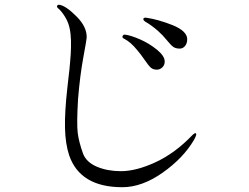

<svg xmlns="http://www.w3.org/2000/svg" viewBox="-20 -759 1040 802"><path d="M504 -614Q527 -611 565 -594.5Q603 -578 635.5 -551.5Q668 -525 668 -502Q668 -487 658 -477.5Q648 -468 635 -468Q620 -468 610.5 -476Q601 -484 584 -509Q567 -534 552 -551Q526 -583 499 -597Q489 -601 492 -608Q495 -616 504 -614ZM591 -685Q640 -678 701 -654Q762 -629 762 -595Q762 -578 753 -567Q744 -556 731 -556Q714 -556 704 -563Q694 -570 677 -591Q660 -612 642 -628Q614 -653 586 -669Q577 -676 579 -681Q581 -686 591 -685ZM228 -739Q255 -735 299.5 -690.5Q344 -646 342 -601Q342 -595 328 -519Q314 -443 306 -345Q300 -243 304.5 -205Q309 -167 327 -117Q341 -81 385 -62.5Q429 -44 485 -44Q549 -44 630 -81.5Q711 -119 783 -194Q794 -205 798 -202Q804 -199 790 -174Q745 -98 659 -37.5Q573 23 491 23Q315 23 269 -110Q253 -158 251.5 -224Q250 -290 261 -389Q262 -400 265.5 -429.5Q269 -459 270 -468.5Q271 -478 273 -501.5Q275 -525 275.5 -534.5Q276 -544 276.5 -561.5Q277 -579 276.5 -589.5Q276 -600 275 -612.5Q274 -625 272 -635Q267 -664 251.5 -689Q236 -714 222 -725Q216 -731 219 -735.5Q222 -740 228 -739Z"/></svg>

Font: TsukuhouMincho
Style: Regular
Weight: 400
Designer: Iose
Foundry: Typographish
Version: Version 1.001; ttfautohint (v1.8.3)